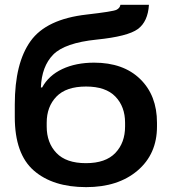

<svg xmlns="http://www.w3.org/2000/svg" viewBox="-20 -770 718 805"><path d="M175.8 -255.4Q175.8 -322.8 216.6 -365Q257.3 -407.2 340.8 -407.2Q423.3 -407.2 463.9 -365Q504.4 -322.8 504.4 -255.4V-239.7Q504.4 -171.4 463.6 -128.7Q422.9 -85.9 340.3 -85.9Q257.3 -85.9 216.6 -128.7Q175.8 -171.4 175.8 -239.7ZM374.5 -507.3Q298.3 -507.3 241.2 -480.5Q184.1 -453.6 156.7 -403.3H151.4Q154.8 -491.7 203.1 -541Q251.5 -590.3 385.3 -604Q515.6 -617.2 557.9 -648.2Q600.1 -679.2 604.5 -750H484.9Q482.9 -736.3 468.5 -729Q454.1 -721.7 343.3 -709Q174.3 -689.9 108.2 -597.7Q42 -505.4 42 -332V-279.3Q42 -124.5 121.8 -54.9Q201.7 14.6 341.3 14.6Q475.1 14.6 556.6 -54.7Q638.2 -124 638.2 -239.7V-255.4Q638.2 -370.1 567.6 -438.7Q497.1 -507.3 374.5 -507.3Z"/></svg>

Font: Roboto Flex
Style: wght 600 wdth 140 opsz 13.0 GRAD 0.00 slnt 0.00 XTRA 468 XOPQ 96 YOPQ 79 YTLC 514 YTUC 712 YTAS 750 YTDE -203.00 YTFI 738
Weight: 600
Width: 8
Designer: Berlow after Robertson
Foundry: Google
Version: Version 3.100